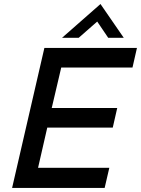

<svg xmlns="http://www.w3.org/2000/svg" viewBox="-20 -926 695 946"><path d="M285.6 -739.7 475.1 -906.2 589.8 -739.7H513.2L459 -819.8L367.7 -739.7ZM39.6 0 198.7 -689.9H654.8L632.8 -593.3H281.7L234.9 -394H557.6L535.6 -297.4H212.9L167.5 -99.1H518.6L495.6 0Z"/></svg>

Font: HK Grotesk SmBold Legacy Italic
Style: Regular
Weight: 600
Italic angle: -13°
Designer: Alfredo Marco Pradil
Foundry: Hanken Design Co.
Version: Version 2.022;PS 002.022;hotconv 1.0.88;makeotf.lib2.5.64775